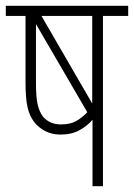

<svg xmlns="http://www.w3.org/2000/svg" viewBox="-20 -642 462 662"><path d="M422 -622V-587H335V0H299V-229Q281 -208 254 -193Q227 -178 189 -178Q159 -178 136 -190Q113 -202 98 -221Q82 -242 75 -272Q68 -302 68 -358V-587H0V-622ZM298 -587H123L298 -285ZM128 -240Q151 -213 190 -213Q222 -213 242.5 -224.5Q263 -236 281 -255L104 -559V-357Q104 -306 110 -281Q116 -256 128 -240Z"/></svg>

Font: Noto Sans Devanagari ExtraCondensed ExtraLight
Style: Regular
Weight: 200
Width: 2
Designer: Jelle Bosma - Monotype Design Team
Foundry: Monotype Imaging Inc.
Version: Version 2.004; ttfautohint (v1.8.4.7-5d5b)